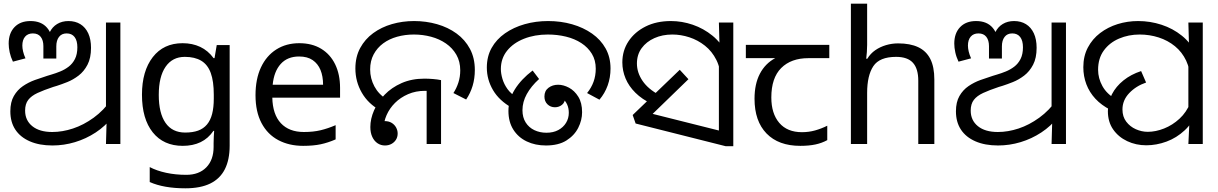

<svg xmlns="http://www.w3.org/2000/svg" viewBox="-20 -780 6597 1040"><path d="M264 8Q193 8 141.5 -14.5Q90 -37 63 -78Q36 -119 36 -177Q36 -227 55 -260Q74 -293 104 -313.5Q134 -334 168.5 -346.5Q203 -359 235 -369L258 -376Q282 -383 306.5 -393Q331 -403 352 -419Q373 -435 386 -460.5Q399 -486 399 -524Q399 -560 384 -579.5Q369 -599 341 -599Q314 -599 299.5 -580Q285 -561 285 -529V-463H215V-530Q215 -562 200.5 -580.5Q186 -599 158 -599Q131 -599 116 -581.5Q101 -564 101 -533Q101 -519 105 -501.5Q109 -484 118 -464L50 -446Q38 -471 32.5 -496.5Q27 -522 27 -544Q27 -600 58.5 -633Q90 -666 145 -666Q204 -666 235 -629.5Q266 -593 266 -534H235Q235 -575 249 -604.5Q263 -634 289.5 -650Q316 -666 351 -666Q388 -666 415.5 -649Q443 -632 458 -599.5Q473 -567 473 -521Q473 -466 454 -429.5Q435 -393 405.5 -370.5Q376 -348 344.5 -335.5Q313 -323 288 -315L268 -309Q217 -292 183.5 -276.5Q150 -261 133 -239Q116 -217 116 -181Q116 -128 155 -96.5Q194 -65 263 -65Q318 -65 375.5 -84Q433 -103 487.5 -142.5Q542 -182 584 -242L589 -146Q551 -97 498.5 -62.5Q446 -28 386 -10Q326 8 264 8ZM558 -143 554 -175V-658H632V0H554Z M969 -546Q1022 -546 1064.5 -526Q1107 -506 1137 -465H1142L1154 -536H1224V9Q1224 85 1198 136.5Q1172 188 1119 214Q1066 240 984 240Q926 240 877.5 231.5Q829 223 791 206V125Q829 145 880 156Q931 167 989 167Q1058 167 1097.5 126.5Q1137 86 1137 16V-5Q1137 -17 1138 -39.5Q1139 -62 1140 -71H1136Q1108 -30 1066.5 -10Q1025 10 970 10Q866 10 807.5 -63Q749 -136 749 -267Q749 -395 807.5 -470.5Q866 -546 969 -546ZM981 -472Q914 -472 877 -418.5Q840 -365 840 -266Q840 -167 876.5 -114.5Q913 -62 983 -62Q1024 -62 1053 -72.5Q1082 -83 1101 -105.5Q1120 -128 1129 -163Q1138 -198 1138 -246V-267Q1138 -340 1121.5 -385Q1105 -430 1070 -451Q1035 -472 981 -472Z M1601 -546Q1670 -546 1719.5 -516Q1769 -486 1795.5 -431.5Q1822 -377 1822 -304V-251H1455Q1457 -160 1501.5 -112.5Q1546 -65 1626 -65Q1677 -65 1716.5 -74.5Q1756 -84 1798 -102V-25Q1757 -7 1717 1.5Q1677 10 1622 10Q1546 10 1487.5 -21Q1429 -52 1396.5 -113.5Q1364 -175 1364 -264Q1364 -352 1393.5 -415Q1423 -478 1476.5 -512Q1530 -546 1601 -546ZM1600 -474Q1537 -474 1500.5 -433.5Q1464 -393 1457 -321H1730Q1730 -367 1716 -401Q1702 -435 1673.5 -454.5Q1645 -474 1600 -474Z M2040 -182Q1975 -217 1940 -277.5Q1905 -338 1905 -409Q1905 -472 1931 -520Q1957 -568 2001.5 -600.5Q2046 -633 2103 -649.5Q2160 -666 2223 -666Q2288 -666 2347.5 -649Q2407 -632 2453 -598.5Q2499 -565 2525.5 -515.5Q2552 -466 2552 -401Q2552 -355 2540 -315Q2528 -275 2505 -241L2436 -276Q2453 -302 2463 -333Q2473 -364 2473 -399Q2473 -447 2452 -483.5Q2431 -520 2395.5 -544.5Q2360 -569 2315 -581Q2270 -593 2222 -593Q2174 -593 2131 -581Q2088 -569 2055.5 -545Q2023 -521 2004 -485.5Q1985 -450 1985 -404Q1985 -355 2008 -312Q2031 -269 2074 -243L2040 -182ZM2065 8Q2043 8 2025 -4Q2007 -16 1996.5 -38.5Q1986 -61 1986 -92Q1986 -136 2006 -182Q2026 -228 2063.5 -267Q2101 -306 2155.5 -330Q2210 -354 2279 -354Q2301 -354 2325.5 -352Q2350 -350 2369 -346V0H2291V-310L2336 -283Q2321 -286 2307.5 -287Q2294 -288 2282 -288Q2232 -288 2190.5 -270Q2149 -252 2119.5 -222.5Q2090 -193 2074 -156.5Q2058 -120 2058 -84Q2058 -69 2065 -56.5Q2072 -44 2080 -33L2022 -96Q2024 -106 2030.5 -112Q2037 -118 2046 -121Q2055 -124 2064 -124Q2086 -124 2101.5 -114.5Q2117 -105 2125.5 -89.5Q2134 -74 2134 -57Q2134 -38 2125 -23.5Q2116 -9 2100.5 -0.5Q2085 8 2065 8Z M2617 -414Q2617 -474 2643 -520.5Q2669 -567 2715.5 -599.5Q2762 -632 2822 -649Q2882 -666 2949 -666Q3018 -666 3079 -648.5Q3140 -631 3187 -598Q3234 -565 3260.5 -517.5Q3287 -470 3287 -409Q3287 -360 3271.5 -317Q3256 -274 3227 -240L3160 -276Q3183 -304 3195 -337Q3207 -370 3207 -408Q3207 -454 3186 -488.5Q3165 -523 3129 -546.5Q3093 -570 3046 -581.5Q2999 -593 2947 -593Q2876 -593 2818 -570Q2760 -547 2726.5 -505Q2693 -463 2693 -406Q2693 -382 2701.5 -353Q2710 -324 2729 -297.5Q2748 -271 2780 -253L2753 -196Q2684 -235 2650.5 -292Q2617 -349 2617 -414ZM2734 -179Q2734 -240 2768.5 -295.5Q2803 -351 2865 -398L2900 -352Q2857 -313 2833.5 -270.5Q2810 -228 2810 -183Q2810 -144 2827.5 -116.5Q2845 -89 2874.5 -75Q2904 -61 2940 -61Q2977 -61 3004 -75.5Q3031 -90 3046 -114.5Q3061 -139 3061 -169Q3061 -194 3052 -214Q3043 -234 3027 -246Q3011 -258 2989 -258L2988 -303Q3004 -303 3016 -296Q3028 -289 3034.5 -277.5Q3041 -266 3041 -251Q3041 -226 3024.5 -212.5Q3008 -199 2986 -199Q2962 -199 2945.5 -215Q2929 -231 2929 -257Q2929 -288 2951 -304.5Q2973 -321 3003 -321Q3032 -321 3062 -305Q3092 -289 3112.5 -256Q3133 -223 3133 -172Q3133 -129 3112 -87.5Q3091 -46 3048 -19Q3005 8 2937 8Q2879 8 2833 -14Q2787 -36 2760.5 -78Q2734 -120 2734 -179Z M3511 -217Q3458 -242 3422 -277.5Q3386 -313 3368.5 -355Q3351 -397 3351 -442Q3351 -506 3384.5 -556.5Q3418 -607 3477 -636.5Q3536 -666 3614 -666Q3674 -666 3732.5 -646Q3791 -626 3839.5 -586.5Q3888 -547 3916.5 -487Q3945 -427 3945 -347L3884 -344Q3884 -408 3860.5 -455Q3837 -502 3798.5 -532.5Q3760 -563 3714 -578Q3668 -593 3622 -593Q3568 -593 3524.5 -573.5Q3481 -554 3455.5 -519Q3430 -484 3430 -436Q3430 -387 3460.5 -342Q3491 -297 3552 -265L3511 -217ZM3874 -482 3878 -510 3874 -658H3952V12H3911L3423 -111L3407 -157L3662 -402L3709 -351L3479 -128L3472 -174L3934 -58L3874 -6Z M4315 10Q4197 10 4132 -57Q4067 -124 4067 -245Q4067 -325 4096 -380.5Q4125 -436 4179 -465H4020V-537H4472V-465H4359Q4265 -465 4211.5 -411.5Q4158 -358 4158 -252Q4158 -165 4201 -114.5Q4244 -64 4324 -64Q4361 -64 4395 -73.5Q4429 -83 4461 -99V-21Q4432 -5 4397 2.5Q4362 10 4315 10Z M4677 -537Q4677 -518 4675.5 -498Q4674 -478 4672 -462H4678Q4695 -490 4721 -508Q4747 -526 4779 -535.5Q4811 -545 4845 -545Q4910 -545 4953.5 -524.5Q4997 -504 5019 -461Q5041 -418 5041 -349V0H4954V-343Q4954 -408 4925 -440Q4896 -472 4834 -472Q4744 -472 4710.5 -421.5Q4677 -371 4677 -277V0H4589V-760H4677Z M5386 8Q5315 8 5263.5 -14.5Q5212 -37 5185 -78Q5158 -119 5158 -177Q5158 -227 5177 -260Q5196 -293 5226 -313.5Q5256 -334 5290.5 -346.5Q5325 -359 5357 -369L5380 -376Q5404 -383 5428.5 -393Q5453 -403 5474 -419Q5495 -435 5508 -460.5Q5521 -486 5521 -524Q5521 -560 5506 -579.5Q5491 -599 5463 -599Q5436 -599 5421.5 -580Q5407 -561 5407 -529V-463H5337V-530Q5337 -562 5322.5 -580.5Q5308 -599 5280 -599Q5253 -599 5238 -581.5Q5223 -564 5223 -533Q5223 -519 5227 -501.5Q5231 -484 5240 -464L5172 -446Q5160 -471 5154.5 -496.5Q5149 -522 5149 -544Q5149 -600 5180.5 -633Q5212 -666 5267 -666Q5326 -666 5357 -629.5Q5388 -593 5388 -534H5357Q5357 -575 5371 -604.5Q5385 -634 5411.5 -650Q5438 -666 5473 -666Q5510 -666 5537.5 -649Q5565 -632 5580 -599.5Q5595 -567 5595 -521Q5595 -466 5576 -429.5Q5557 -393 5527.5 -370.5Q5498 -348 5466.5 -335.5Q5435 -323 5410 -315L5390 -309Q5339 -292 5305.5 -276.5Q5272 -261 5255 -239Q5238 -217 5238 -181Q5238 -128 5277 -96.5Q5316 -65 5385 -65Q5440 -65 5497.5 -84Q5555 -103 5609.5 -142.5Q5664 -182 5706 -242L5711 -146Q5673 -97 5620.5 -62.5Q5568 -28 5508 -10Q5448 8 5386 8ZM5680 -143 5676 -175V-658H5754V0H5676Z M5995 -185Q5946 -210 5913.5 -245Q5881 -280 5864.5 -323.5Q5848 -367 5848 -416Q5848 -476 5872.5 -522.5Q5897 -569 5939 -601Q5981 -633 6034 -649.5Q6087 -666 6145 -666Q6210 -666 6271.5 -646Q6333 -626 6382 -586.5Q6431 -547 6460 -487Q6489 -427 6489 -347L6427 -344Q6427 -405 6405 -451.5Q6383 -498 6344.5 -529.5Q6306 -561 6256.5 -577Q6207 -593 6153 -593Q6093 -593 6041.5 -571Q5990 -549 5959 -506.5Q5928 -464 5928 -402Q5928 -356 5951.5 -313.5Q5975 -271 6024 -243L5995 -185ZM6189 7Q6133 7 6085.5 -15.5Q6038 -38 6009.5 -79Q5981 -120 5981 -178Q5981 -227 6003 -269.5Q6025 -312 6065.5 -344.5Q6106 -377 6161 -395L6188 -333Q6133 -314 6096.5 -275.5Q6060 -237 6060 -187Q6060 -148 6080.5 -121Q6101 -94 6132.5 -80Q6164 -66 6197 -66Q6240 -66 6285.5 -84Q6331 -102 6369 -137Q6407 -172 6428 -224L6466 -180Q6442 -116 6397.5 -74.5Q6353 -33 6298.5 -13Q6244 7 6189 7ZM6422 -106 6417 -144V-471L6421 -511L6417 -658H6495V0H6417Z"/></svg>

Font: loriya05
Style: Book
Weight: 400
Designer: Jelle Bosma - Monotype Design Team
Foundry: Monotype Imaging Inc.
Version: Version 2.003